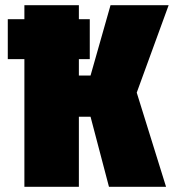

<svg xmlns="http://www.w3.org/2000/svg" viewBox="-20 -720 684 740"><path d="M10 -492H74V0H284V-270H329L400 0H620L507 -363L630 -700H406L329 -429H284V-492H326V-646H284V-700H74V-646H10Z"/></svg>

Font: Finlandica Black
Style: Regular
Weight: 900
Designer: Niklas Ekholm, Juho Hiilivirta, Jaakko Suomalainen
Foundry: Helsinki Type Studio
Version: Version 2.000;Glyphs 3.2 (3202)